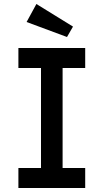

<svg xmlns="http://www.w3.org/2000/svg" viewBox="-20 -940 518 960"><path d="M72 0V-100H185V-600H72V-700H406V-600H293V-100H406V0ZM315 -755 113 -830 162 -920 345 -807Z"/></svg>

Font: Lexend Deca
Style: Regular
Weight: 400
Designer: Bonnie Shaver-Troup, Thomas Jockin
Foundry: Lexend
Version: Version 1.008; ttfautohint (v1.8.4.7-5d5b)